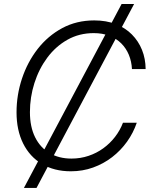

<svg xmlns="http://www.w3.org/2000/svg" viewBox="-20 -839 753 952"><path d="M98.6 92.8 583 -819.3H645L161.1 92.8ZM331.5 10.3Q248.5 10.3 188 -25.9Q127.4 -62 94.7 -127.7Q62 -193.4 62 -282.2Q62 -368.2 89.1 -449.7Q116.2 -531.2 166.7 -596.2Q217.3 -661.1 288.3 -699.5Q359.4 -737.8 447.3 -737.8Q506.8 -737.8 554 -719.5Q601.1 -701.2 633.8 -668.2Q666.5 -635.3 684.1 -591.6Q701.7 -547.9 702.1 -496.6H634.3Q632.3 -534.7 618.9 -567.1Q605.5 -599.6 581.3 -623.8Q557.1 -647.9 522.7 -661.4Q488.3 -674.8 444.8 -674.8Q372.6 -674.8 314.2 -641.8Q255.9 -608.9 214.4 -553Q172.9 -497.1 150.6 -427Q128.4 -356.9 128.4 -283.2Q128.4 -210 154.1 -158.4Q179.7 -106.9 226.1 -79.8Q272.5 -52.7 334 -52.7Q378.9 -52.7 418.9 -66.2Q459 -79.6 492.2 -103.8Q525.4 -127.9 550.3 -160.2Q575.2 -192.4 589.8 -230.5H658.2Q641.1 -180.2 609.9 -136.5Q578.6 -92.8 535.9 -59.8Q493.2 -26.9 441.4 -8.3Q389.6 10.3 331.5 10.3Z"/></svg>

Font: Inter 24pt Light
Style: Italic
Weight: 300
Italic angle: -9.3988°
Designer: Rasmus Andersson
Foundry: rsms
Version: Version 4.001;git-66647c0bb